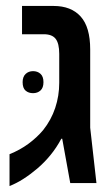

<svg xmlns="http://www.w3.org/2000/svg" viewBox="-20 -615 377 645"><path d="M12 10V-97Q47 -111 75.5 -132Q104 -153 125 -178Q152 -212 165.5 -252.5Q179 -293 179 -337V-434Q179 -469 167 -484.5Q155 -500 127 -500H54V-595H160Q219 -595 251 -559.5Q283 -524 283 -449V-186L304 0H216L189 -149H186Q170 -119 149.5 -94Q129 -69 105.5 -49Q82 -29 58.5 -14Q35 1 12 10ZM56 -339Q56 -357 66 -366.5Q76 -376 91 -376Q106 -376 116 -367Q126 -358 126 -339Q126 -320 116 -311Q106 -302 91 -302Q76 -302 66 -310.5Q56 -319 56 -339Z"/></svg>

Font: Noto Sans Hebrew SemiCondensed Medium
Style: Regular
Weight: 500
Width: 4
Designer: Monotype Design Team
Foundry: Monotype Imaging Inc.
Version: Version 2.003